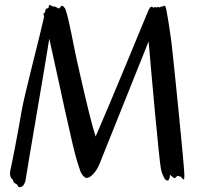

<svg xmlns="http://www.w3.org/2000/svg" viewBox="-20 -733 819 779"><path d="M728 -18C731 -34 681 -517 676 -558C668 -619 655 -702 651 -707C651 -707 649 -710 644 -710C643 -706 635 -706 635 -706C630 -706 629 -701 623 -704C621 -706 619 -704 617 -703H615H614C614 -703 605 -707 604 -701C602 -703 597 -705 597 -705C593 -707 589 -704 587 -699C584 -696 582 -690 578 -681C565 -649 421 -300 368 -179C354 -221 333 -307 305 -430C271 -576 265 -638 245 -697C244 -700 245 -697 237 -707C234 -710 229 -710 227 -707C224 -703 221 -695 213 -701C202 -709 200 -705 194 -707C182 -712 179 -719 177 -702C176 -695 164 -705 164 -688C163 -688 163 -687 163 -685C163 -684 162 -683 162 -682C160 -680 155 -681 157 -675C157 -672 158 -668 159 -665C143 -591 79 -349 68 -284C56 -211 26 -56 22 -42C19 -28 21 -19 25 -11C31 -6 32 -3 32 -3C32 -3 34 -1 34 4C38 11 43 11 47 14C53 18 52 24 56 26C60 28 66 25 71 23C83 11 84 -4 84 -4C88 -34 166 -485 180 -576C217 -411 275 -132 294 -75C303 -51 305 -27 325 -13C339 -4 367 -28 383 -66L583 -565C595 -424 625 -90 633 -47C638 -26 641 -24 646 -11C653 0 657 -1 657 -1C660 -2 663 3 664 -3C664 -5 669 -11 669 -13C670 -23 666 -27 677 -18C683 -13 687 -8 692 -12C692 -12 697 -16 700 -20L713 -16C732 5 726 -8 728 -18Z"/></svg>

Font: Oregano
Style: Regular
Weight: 400
Designer: Astigmatic (AOETI)
Foundry: Astigmatic (AOETI)
Version: Version 1.000